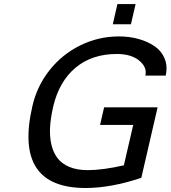

<svg xmlns="http://www.w3.org/2000/svg" viewBox="-20 -916 844 950"><path d="M679.2 -36.1Q528.3 14.2 403.8 14.2Q46.9 14.2 140.1 -390.1Q162.6 -489.7 225.1 -568.6Q287.6 -647.5 377.7 -691.7Q467.8 -735.8 568.8 -735.8Q620.1 -735.8 665.8 -723.1Q711.4 -710.4 745.6 -686.8Q779.8 -663.1 794.9 -625.5Q810.1 -587.9 799.8 -542H699.2Q709 -582.5 669.4 -615.7Q629.9 -648.9 558.1 -648.9Q434.6 -648.9 353.3 -580.6Q272 -512.2 243.2 -388.2Q230.5 -333.5 227.8 -287.4Q225.1 -241.2 234.1 -201.4Q243.2 -161.6 264.4 -133.8Q285.6 -106 323.2 -90.1Q360.8 -74.2 413.1 -74.2Q489.3 -74.2 592.8 -98.1L639.2 -297.9H475.1L495.1 -384.8H759.8ZM627.9 -795.9H538.1L561 -896H650.9Z"/></svg>

Font: Perun
Style: Italic
Weight: 400
Italic angle: -12°
Foundry: Stefan Peev, Context Ltd
Version: Version 001.000